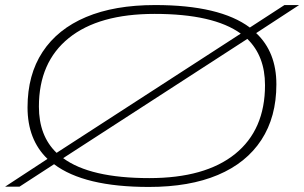

<svg xmlns="http://www.w3.org/2000/svg" viewBox="-23 -730 1204 760"><path d="M566 10Q310 10 191 -80L54 9H-3L165 -101Q86 -177 86 -305Q86 -434 145.5 -524.5Q205 -615 317.5 -662.5Q430 -710 591 -710Q847 -710 966 -621L1103 -710H1161L991 -599Q1071 -524 1071 -396Q1071 -267 1011.5 -176Q952 -85 839.5 -37.5Q727 10 566 10ZM131 -308Q131 -192 201 -125L930 -597Q822 -675 589 -675Q368 -675 249.5 -579.5Q131 -484 131 -308ZM568 -25Q789 -25 907.5 -120.5Q1026 -216 1026 -393Q1026 -508 956 -576L227 -104Q334 -25 568 -25Z"/></svg>

Font: Georama ExtraExtended ExtraLight
Style: Italic
Weight: 200
Width: 8
Italic angle: -9°
Designer: Jean-Baptiste Levee
Foundry: Production Type
Version: Version 1.000